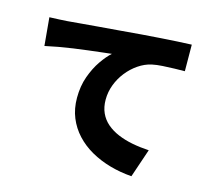

<svg xmlns="http://www.w3.org/2000/svg" viewBox="-112 -900 1225 1091"><g transform="rotate(15 500.0 -354.5)"><path d="M64 -701Q94 -702 123.5 -703.5Q153 -705 167 -706Q202 -709 247.5 -713Q293 -717 347.5 -721.5Q402 -726 464 -731Q526 -736 595 -742Q645 -746 698.5 -749.5Q752 -753 801 -756Q850 -759 886 -760L887 -604Q861 -604 826.5 -603Q792 -602 757.5 -600Q723 -598 695 -592Q655 -583 618.5 -558Q582 -533 554 -497.5Q526 -462 510 -419.5Q494 -377 494 -332Q494 -288 509.5 -254Q525 -220 553.5 -195.5Q582 -171 621 -154.5Q660 -138 706.5 -129Q753 -120 805 -117L748 51Q681 46 619.5 28.5Q558 11 506 -18.5Q454 -48 415.5 -89.5Q377 -131 355.5 -183.5Q334 -236 334 -300Q334 -369 354.5 -426Q375 -483 404.5 -525.5Q434 -568 461 -592Q435 -589 400 -585Q365 -581 324 -576Q283 -571 240.5 -565Q198 -559 156.5 -551.5Q115 -544 79 -536Z"/></g></svg>

Font: Noto Sans SC Thin Black
Style: Regular
Weight: 900
Version: Version 2.004-H2;hotconv 1.0.118;makeotfexe 2.5.65603